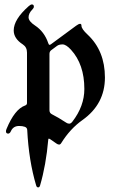

<svg xmlns="http://www.w3.org/2000/svg" viewBox="-20 -628 516 847"><path d="M6.3 -48.8Q6.3 -53.2 8.8 -59.1Q44.9 -146.5 90.8 -162.6Q99.1 -165.5 99.1 -173.3V-396Q99.1 -419.9 80.6 -432.1Q40.5 -458 40.5 -493.7Q40.5 -542.5 106.9 -601.1Q115.2 -608.4 120.6 -608.4Q129.4 -608.4 129.4 -598.6Q129.4 -592.8 123 -586.4Q106 -569.3 106 -551.8Q106 -534.2 134.3 -515.6Q175.8 -488.3 192.9 -437.5Q195.3 -430.2 198.2 -430.2Q201.2 -430.2 204.6 -432.6L315.9 -514.6Q327.1 -522.9 333.3 -522.9Q339.4 -522.9 339.4 -514.2Q339.4 -500.5 366.2 -475.6Q442.9 -403.8 442.9 -286.1Q442.9 -168.5 343.3 -98.1Q289.1 -59.6 250 3.4Q246.1 9.8 240.7 9.8Q235.4 9.8 228.5 4.9Q213.4 -6.3 199.7 -15.1Q197.3 -16.1 195.3 -16.4Q193.4 -16.6 192.9 -12.2Q183.1 100.6 156.7 190.4Q154.3 198.7 148.2 198.7Q142.1 198.7 139.6 190.4Q106.9 81.1 100.1 -54.7Q99.6 -64.9 89.4 -68.6Q79.1 -72.3 64.5 -72.3Q38.6 -72.3 28.3 -49.8Q23.4 -38.6 16.1 -38.6Q6.3 -38.6 6.3 -48.8ZM198.2 -141.6Q198.2 -129.4 209 -124Q236.3 -110.4 272.9 -86.4Q278.8 -82.5 285.6 -82.5Q292.5 -82.5 299.3 -91.3Q352.1 -159.7 352.1 -235.4Q352.1 -344.2 293 -408.7Q271.5 -432.1 256.1 -432.1Q240.7 -432.1 231.9 -425.8L206.1 -406.7Q198.2 -400.9 198.2 -390.1Z"/></svg>

Font: UnifrakturMaguntia17
Style: Book
Weight: 400
Designer: j. 'mach' wust, Gerrit Ansmann, Georg Duffner, based on a font by Peter Wiegel, original typeface by Carl Albert Fahrenw
Version: Version 2017-03-19